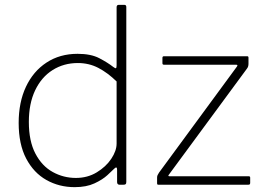

<svg xmlns="http://www.w3.org/2000/svg" viewBox="-20 -762 1090 792"><path d="M473 0Q468 0 465.5 -3Q463 -6 463 -11V-62Q463 -70 460 -71Q457 -72 451 -66Q443 -58 423 -39.5Q403 -21 369.5 -5.5Q336 10 288 10Q224 10 171.5 -19.5Q119 -49 88 -108Q57 -167 57 -255Q57 -340 87 -404Q117 -468 172 -504Q227 -540 300 -540Q355 -540 389.5 -522Q424 -504 447 -486Q456 -479 458.5 -481Q461 -483 461 -493V-732Q461 -742 470 -742H493Q501 -742 501 -733V-12Q501 -5 498.5 -2.5Q496 0 489 0H473ZM461 -426Q424 -462 385.5 -482Q347 -502 301 -502Q243 -502 197 -473Q151 -444 125 -389.5Q99 -335 99 -259Q99 -180 126 -128.5Q153 -77 197.5 -52.5Q242 -28 293 -28Q341 -28 379 -51Q417 -74 439 -107Q461 -140 461 -170V-426ZM634 0Q630 0 629 -1.5Q628 -3 628 -7V-30Q628 -35 630 -39.5Q632 -44 636 -50L957 -487Q963 -495 954 -495H657Q653 -495 651.5 -496.5Q650 -498 650 -502V-523Q650 -530 656 -530H1000Q1005 -530 1005 -524V-499Q1005 -493 1003.5 -488Q1002 -483 998 -478L677 -42Q671 -35 679 -35H1006Q1012 -35 1012 -29V-8Q1012 -4 1010.5 -2Q1009 0 1004 0H634Z"/></svg>

Font: Libre Franklin Thin
Style: Regular
Weight: 100
Designer: Pablo Impallari, Rodrigo Fuenzalida, Nhung Nguyen
Foundry: Impallari Type
Version: Version 3.000